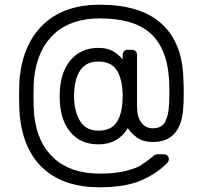

<svg xmlns="http://www.w3.org/2000/svg" viewBox="-20 -681 866 814"><path d="M403 113Q253 113 166.5 36Q80 -41 64 -187Q61 -216 61 -274Q61 -333 64 -358Q81 -502 168 -581.5Q255 -661 403 -661Q573 -661 661.5 -583.5Q750 -506 757 -358Q759 -316 759 -294Q759 -245 757 -225Q748 -79 628 -79Q586 -79 560.5 -98Q535 -117 522 -138Q481 -69 397 -69Q321 -69 277 -122.5Q233 -176 233 -273Q233 -370 277.5 -424Q322 -478 397 -478Q435 -478 459 -464Q483 -450 500 -429V-448Q500 -458 506 -464Q512 -470 522 -470H539Q549 -470 555 -464Q561 -458 561 -448V-230Q561 -185 579.5 -161Q598 -137 628 -137Q667 -137 681 -166.5Q695 -196 696 -231Q698 -251 698 -295Q698 -333 696 -353Q687 -477 617.5 -540Q548 -603 403 -603Q282 -603 210.5 -538Q139 -473 125 -353Q122 -328 122 -274Q122 -221 125 -192Q138 -74 209.5 -9.5Q281 55 403 55Q471 55 515.5 43Q560 31 575.5 21Q591 11 625 -15Q626 -16 632.5 -21.5Q639 -27 649 -27H675Q684 -27 690 -21Q696 -15 696 -6Q696 1 691 8Q644 56 577 84.5Q510 113 403 113ZM397 -127Q453 -127 476.5 -165.5Q500 -204 500 -273Q500 -342 476.5 -381Q453 -420 397 -420Q343 -420 318.5 -380.5Q294 -341 294 -273Q294 -210 319 -168.5Q344 -127 397 -127Z"/></svg>

Font: Rubik AZ
Style: Regular
Weight: 300
Designer: Hubert and Fischer
Foundry: Hubert & Fischer
Version: Version 2.000